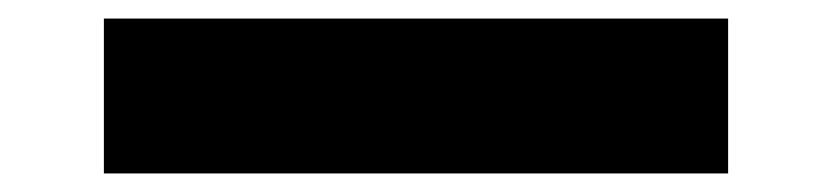

<svg xmlns="http://www.w3.org/2000/svg" viewBox="-20 20 896 207"><path d="M92 207V40H765V207Z"/></svg>

Font: Lexend Tera ExtraBold
Style: Regular
Weight: 800
Designer: Bonnie Shaver-Troup, Thomas Jockin
Foundry: Lexend
Version: Version 1.007